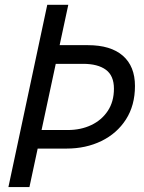

<svg xmlns="http://www.w3.org/2000/svg" viewBox="-20 -756 584 776"><path d="M14 0 171 -736.5H256L216 -550L200.5 -573.5H335Q427.5 -573.5 476.5 -530.8Q525.5 -488 525.5 -408.5Q525.5 -330 489 -273.2Q452.5 -216.5 389.8 -186Q327 -155.5 249 -155.5H110.5L137 -177.5L99 0ZM141 -198 125.5 -230.5H254Q306.5 -230.5 348.8 -250.5Q391 -270.5 415.8 -308Q440.5 -345.5 440.5 -397.5Q440.5 -450 408 -474Q375.5 -498 315.5 -498H186L212.5 -531.5Z"/></svg>

Font: Epilogue
Style: Italic
Weight: 400
Italic angle: -12°
Designer: Tyler Finck
Foundry: Etcetera Type Co
Version: Version 2.112